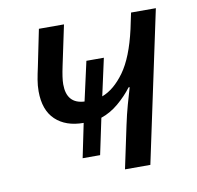

<svg xmlns="http://www.w3.org/2000/svg" viewBox="-65 -604 690 671"><g transform="rotate(-10 279.5 -268.0)"><path d="M358 -151Q366 -189 375 -221Q384 -253 392 -280H388Q367 -252 338 -227.5Q309 -203 276 -192L249 -64H187L212 -185Q149 -185 112.5 -219.5Q76 -254 76 -321Q76 -341 79.5 -361.5Q83 -382 88 -404L115 -536H204L174 -394Q165 -352 165 -330Q165 -261 228 -258L259 -397H321L292 -265Q335 -281 371.5 -331.5Q408 -382 430 -479L442 -536H530L416 0H326Z"/></g></svg>

Font: Noto Sans
Style: Italic
Weight: 400
Italic angle: -12°
Designer: Monotype Design Team
Foundry: Monotype Imaging Inc.
Version: Version 2.013; ttfautohint (v1.8.4.7-5d5b)